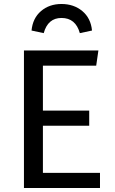

<svg xmlns="http://www.w3.org/2000/svg" viewBox="-20 -942 575 962"><path d="M288 -922Q350 -922 392.5 -886.5Q435 -851 441 -789L380 -776Q359 -852 288 -852Q220 -852 199 -776L138 -789Q144 -851 185.5 -886.5Q227 -922 288 -922ZM473 -689 462 -613H195V-388H427V-312H195V-76H481V0H100V-689Z"/></svg>

Font: Fira Sans
Style: Regular
Weight: 400
Designer: Carrois Corporate & Edenspiekermann AG
Foundry: Carrois Corporate GbR & Edenspiekermann AG
Version: Version 4.106;PS 004.106;hotconv 1.0.70;makeotf.lib2.5.58329